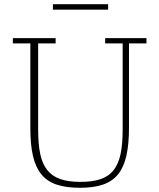

<svg xmlns="http://www.w3.org/2000/svg" viewBox="-20 -879 756 911"><path d="M360 12Q294 12 249 -3Q204 -18 176.5 -51.5Q149 -85 136.5 -138.5Q124 -192 124 -270V-673H41V-698H244V-673H161V-264Q161 -197 170.5 -150Q180 -103 203.5 -73Q227 -43 265.5 -29.5Q304 -16 362 -16Q420 -16 458.5 -29.5Q497 -43 520 -73Q543 -103 552.5 -150Q562 -197 562 -264V-673H479V-698H675V-673H592V-273Q592 -196 580 -141.5Q568 -87 541 -53Q514 -19 469.5 -3.5Q425 12 360 12ZM231 -859H493V-833H231Z"/></svg>

Font: IBM Plex Serif ExtLt
Style: Regular
Weight: 200
Designer: Mike Abbink, Paul van der Laan, Pieter van Rosmalen
Foundry: Bold Monday
Version: Version 3.001